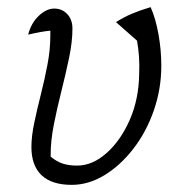

<svg xmlns="http://www.w3.org/2000/svg" viewBox="-20 -510 513 538"><path d="M181 8Q125 8 96.5 -19Q68 -46 68 -98Q68 -128 76 -166Q84 -204 94.5 -245.5Q105 -287 113 -329Q121 -371 121 -409Q121 -415 121 -424Q97 -422 59 -413Q67 -445 88.5 -465.5Q110 -486 132 -486Q154 -486 168.5 -470.5Q183 -455 183 -430Q183 -393 173.5 -347.5Q164 -302 152 -254.5Q140 -207 131 -161.5Q122 -116 122 -78Q122 -72 122 -71Q139 -57 156 -51.5Q173 -46 196 -46Q239 -46 278.5 -81Q318 -116 343.5 -174Q369 -232 370 -303Q371 -329 369.5 -351Q368 -373 364 -396L305 -448Q327 -462 349.5 -471.5Q372 -481 402 -490Q416 -459 424 -414.5Q432 -370 432 -326Q432 -261 411 -200.5Q390 -140 353.5 -93Q317 -46 272.5 -19Q228 8 181 8Z"/></svg>

Font: Piazzolla Light
Style: Italic
Weight: 300
Italic angle: -11.3°
Designer: Juan Pablo del Peral
Foundry: Huerta Tipografica
Version: Version 1.330